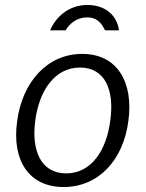

<svg xmlns="http://www.w3.org/2000/svg" viewBox="-20 -743 586 773"><path d="M182 -621H244C260 -647 288 -673 331 -673C377 -673 392 -641 403 -621H459C452 -677 408 -723 332 -723C253 -723 202 -670 182 -621ZM236 10C377 10 477 -99 497 -257C518 -414 451 -526 311 -526C172 -526 70 -415 49 -255C27 -98 96 10 236 10ZM247 -45C143 -45 106 -139 122 -258C138 -378 200 -471 302 -471C404 -471 441 -379 424 -258C409 -138 348 -45 247 -45Z"/></svg>

Font: United Sans Light
Style: Italic
Weight: 300
Italic angle: -8°
Designer: Pablo Impallari, Rodrigo Fuenzalida (Modified by Dan O. Williams)
Version: Version 1.000;PS 001.000;hotconv 1.0.88;makeotf.lib2.5.64775